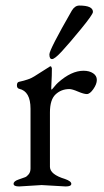

<svg xmlns="http://www.w3.org/2000/svg" viewBox="-20 -669 374 692"><path d="M315 -626Q315 -617 271.5 -564Q228 -511 202.5 -483.5Q177 -456 167.5 -456Q158 -456 158 -473Q158 -490 239 -631Q250 -649 266 -649Q315 -649 315 -626ZM217 3 130 -2 49 3Q29 3 29 -6.5Q29 -16 47 -22Q65 -28 71 -30.5Q77 -33 83.5 -41Q90 -49 90 -62V-277Q90 -340 49 -349Q41 -351 41 -361.5Q41 -372 48 -374Q86 -382 104 -394Q138 -416 149 -422.5Q160 -429 160 -429.5Q160 -430 162.5 -430Q165 -430 167 -423Q167 -396 165.5 -371Q164 -346 165.5 -346Q167 -346 171 -351Q185 -368 189 -371Q237 -414 281 -414Q302 -414 315.5 -405Q329 -396 329 -381Q329 -366 316.5 -348Q304 -330 293 -330Q282 -330 261 -339Q240 -348 230 -348Q201 -348 180.5 -329Q160 -310 160 -264V-67Q161 -40 214 -24Q237 -16 237 -6.5Q237 3 217 3Z"/></svg>

Font: EB Garamond
Style: Regular
Weight: 400
Version: Version 0.012